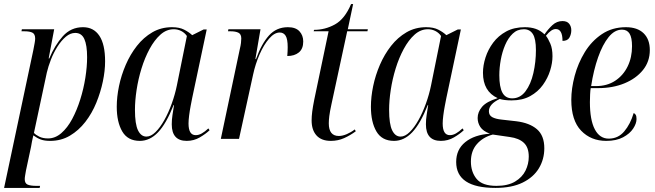

<svg xmlns="http://www.w3.org/2000/svg" viewBox="-36 -679 3203 939"><path d="M127 -434Q131 -454 133.5 -468.5Q136 -483 136 -490Q136 -512 123 -519Q110 -526 83 -526H69L71 -536H229L202 -393H205Q232 -458 271.5 -502Q311 -546 370 -546Q422 -546 450 -504Q478 -462 478 -379Q478 -333 467 -280.5Q456 -228 435 -176.5Q414 -125 381.5 -83Q349 -41 306 -15.5Q263 10 209 10Q182 10 164 3.5Q146 -3 127 -17Q123 0 120.5 12.5Q118 25 116 38L91 155Q89 167 87 178.5Q85 190 85 197Q85 218 99.5 224Q114 230 142 230H160L158 240H-16ZM199 -2Q234 -2 264 -28Q294 -54 317 -97Q340 -140 356.5 -192.5Q373 -245 381.5 -299Q390 -353 390 -399Q390 -458 376.5 -488Q363 -518 332 -518Q308 -518 286 -499.5Q264 -481 245 -451Q226 -421 213 -387.5Q200 -354 193 -324L130 -29Q139 -19 156.5 -10.5Q174 -2 199 -2Z M648 10Q589 10 562 -36Q535 -82 535 -157Q535 -205 546 -258Q557 -311 579 -362Q601 -413 633.5 -454.5Q666 -496 709 -521Q752 -546 805 -546Q841 -546 864.5 -534Q888 -522 904 -507L960 -535H975L904 -200Q901 -185 896.5 -161.5Q892 -138 889 -114.5Q886 -91 886 -75Q886 -18 921 -18Q936 -18 951 -26.5Q966 -35 983 -51L989 -42Q970 -24 941 -7Q912 10 877 10Q804 10 804 -71Q804 -94 807.5 -116.5Q811 -139 815 -165H813Q777 -74 737 -32Q697 10 648 10ZM680 -11Q702 -11 724.5 -33Q747 -55 767.5 -91.5Q788 -128 804 -172.5Q820 -217 829 -261L878 -503Q867 -519 850 -527.5Q833 -536 814 -536Q778 -536 748.5 -509.5Q719 -483 695.5 -439.5Q672 -396 656 -344Q640 -292 632 -239Q624 -186 624 -142Q624 -72 639 -41.5Q654 -11 680 -11Z M1137 -440Q1141 -456 1142.5 -469Q1144 -482 1144 -491Q1144 -512 1130 -519Q1116 -526 1091 -526H1079L1081 -536H1238L1213 -390H1216Q1243 -465 1279.5 -505.5Q1316 -546 1372 -546Q1410 -546 1428.5 -526Q1447 -506 1447 -476Q1447 -440 1425.5 -422.5Q1404 -405 1369 -405Q1370 -418 1370.5 -428.5Q1371 -439 1371 -448Q1371 -488 1361 -504Q1351 -520 1332 -520Q1306 -520 1280 -490Q1254 -460 1233.5 -413Q1213 -366 1202 -315L1133 0H1044Z M1582 10Q1536 10 1512 -16.5Q1488 -43 1488 -90Q1488 -110 1491 -133.5Q1494 -157 1501 -192L1571 -526H1498L1500 -533Q1554 -533 1602 -559.5Q1650 -586 1681 -659H1691L1665 -536H1763L1761 -526H1662L1585 -169Q1577 -132 1574.5 -111.5Q1572 -91 1572 -76Q1572 -14 1621 -14Q1639 -14 1660 -23Q1681 -32 1699 -46L1704 -37Q1677 -17 1647 -3.5Q1617 10 1582 10Z M1891 10Q1832 10 1805 -36Q1778 -82 1778 -157Q1778 -205 1789 -258Q1800 -311 1822 -362Q1844 -413 1876.5 -454.5Q1909 -496 1952 -521Q1995 -546 2048 -546Q2084 -546 2107.5 -534Q2131 -522 2147 -507L2203 -535H2218L2147 -200Q2144 -185 2139.5 -161.5Q2135 -138 2132 -114.5Q2129 -91 2129 -75Q2129 -18 2164 -18Q2179 -18 2194 -26.5Q2209 -35 2226 -51L2232 -42Q2213 -24 2184 -7Q2155 10 2120 10Q2047 10 2047 -71Q2047 -94 2050.5 -116.5Q2054 -139 2058 -165H2056Q2020 -74 1980 -32Q1940 10 1891 10ZM1923 -11Q1945 -11 1967.5 -33Q1990 -55 2010.5 -91.5Q2031 -128 2047 -172.5Q2063 -217 2072 -261L2121 -503Q2110 -519 2093 -527.5Q2076 -536 2057 -536Q2021 -536 1991.5 -509.5Q1962 -483 1938.5 -439.5Q1915 -396 1899 -344Q1883 -292 1875 -239Q1867 -186 1867 -142Q1867 -72 1882 -41.5Q1897 -11 1923 -11Z M2387 240Q2195 240 2195 113Q2195 52 2239.5 16Q2284 -20 2360 -25Q2326 -38 2313 -58Q2300 -78 2300 -102Q2300 -131 2321.5 -156.5Q2343 -182 2398 -199Q2326 -232 2326 -323Q2326 -359 2338.5 -398Q2351 -437 2376 -470.5Q2401 -504 2439.5 -525Q2478 -546 2531 -546Q2560 -546 2583.5 -538Q2607 -530 2627 -511Q2644 -536 2665.5 -556Q2687 -576 2715 -576Q2737 -576 2747.5 -563Q2758 -550 2758 -531Q2758 -512 2749 -495.5Q2740 -479 2715 -479Q2715 -537 2682 -537Q2660 -537 2634 -504Q2645 -490 2655.5 -465.5Q2666 -441 2666 -404Q2666 -371 2654.5 -334Q2643 -297 2619 -263.5Q2595 -230 2557 -209Q2519 -188 2466 -188Q2447 -188 2432 -190Q2417 -192 2408 -195Q2355 -170 2355 -135Q2355 -115 2371.5 -106Q2388 -97 2418 -94L2489 -86Q2554 -78 2590 -47Q2626 -16 2626 46Q2626 100 2599.5 144Q2573 188 2520 214Q2467 240 2387 240ZM2469 -198Q2508 -198 2534 -232.5Q2560 -267 2572.5 -321.5Q2585 -376 2585 -434Q2585 -489 2570 -512.5Q2555 -536 2526 -536Q2494 -536 2471.5 -514.5Q2449 -493 2434.5 -459Q2420 -425 2413 -386Q2406 -347 2406 -311Q2406 -254 2421 -226Q2436 -198 2469 -198ZM2392 230Q2448 230 2483 209Q2518 188 2534 155.5Q2550 123 2550 87Q2550 42 2526 19.5Q2502 -3 2457 -9L2374 -21Q2326 -8 2296.5 25.5Q2267 59 2267 111Q2267 162 2295 196Q2323 230 2392 230Z M2929 10Q2854 10 2806 -40Q2758 -90 2758 -191Q2758 -246 2774.5 -308Q2791 -370 2824 -424Q2857 -478 2907.5 -512Q2958 -546 3025 -546Q3081 -546 3111.5 -516.5Q3142 -487 3142 -434Q3142 -378 3108.5 -336.5Q3075 -295 3018 -271.5Q2961 -248 2889 -248H2853Q2851 -239 2850 -217.5Q2849 -196 2849 -180Q2849 -92 2873 -46.5Q2897 -1 2941 -1Q2987 -1 3017 -36.5Q3047 -72 3063 -126Q3069 -124 3073 -117.5Q3077 -111 3077 -97Q3077 -75 3060.5 -50Q3044 -25 3011 -7.5Q2978 10 2929 10ZM2879 -258Q2933 -258 2972.5 -284Q3012 -310 3033.5 -354Q3055 -398 3055 -453Q3055 -495 3043 -514.5Q3031 -534 3006 -534Q2970 -534 2940.5 -497.5Q2911 -461 2889 -398.5Q2867 -336 2855 -258Z"/></svg>

Font: Noto Serif Display Condensed
Style: Italic
Weight: 400
Width: 3
Italic angle: -12°
Designer: Monotype Design Team
Foundry: Monotype Imaging Inc.
Version: Version 2.009